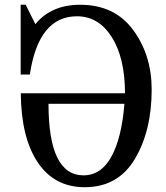

<svg xmlns="http://www.w3.org/2000/svg" viewBox="-20 -763 689 798"><path d="M181.6 -331.5Q181.6 -34.2 327.1 -34.2Q399.9 -34.2 442.9 -111.8Q485.8 -189.5 497.1 -331.5ZM313.5 -743.2Q456.1 -743.2 533.2 -638.7Q610.4 -534.2 610.4 -391.1Q610.4 -219.7 540.5 -102.3Q470.7 15.1 332 15.1Q206.5 15.1 137.2 -87.6Q67.9 -190.4 66.4 -375.5H499.5Q499.5 -521.5 444.8 -608.4Q390.1 -695.3 299.8 -695.3Q140.1 -695.3 104 -453.1H65.9V-743.2H86.9L127 -662.6Q192.9 -743.2 313.5 -743.2Z"/></svg>

Font: Munson
Style: Regular
Weight: 400
Designer: Paul James MIller
Foundry: High-Logic / Made with FontCreator
Version: Version 2.10;May 5, 2019;FontCreator 11.5.0.2430 64-bit